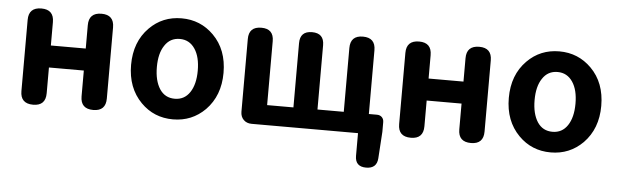

<svg xmlns="http://www.w3.org/2000/svg" viewBox="-49 -746 3576 1113"><g transform="rotate(5 1739.5 -189.5)"><path d="M153 0Q79 0 79 -73V-487Q79 -560 153 -560Q226 -560 226 -487V-351H429V-487Q429 -560 503 -560Q576 -560 576 -487V-280V-73Q576 0 503 0Q429 0 429 -73V-223H327H226V-73Q226 0 153 0Z M968 14Q857 14 781 -63Q699 -146 699 -280Q699 -414 781 -497Q857 -574 968 -574Q1078 -574 1155 -497Q1237 -415 1237 -280Q1237 -147 1155 -63Q1078 14 968 14ZM968 -106Q1024 -106 1055.5 -153Q1087 -200 1087 -280Q1087 -360 1056 -406Q1024 -454 968 -454Q911 -454 880 -406Q849 -360 849 -280.5Q849 -201 880 -153Q911 -106 968 -106Z M2108 195Q2044 195 2044 132V0H1702H1425Q1396 0 1378 -18Q1360 -36 1360 -65V-280V-488Q1360 -560 1433 -560Q1505 -560 1505 -488V-116H1658V-490Q1658 -560 1728 -560Q1798 -560 1798 -490V-116H1951V-487Q1951 -560 2024 -560Q2097 -560 2097 -487V-116H2144Q2162 -116 2173 -105Q2184 -94 2184 -76V-20L2174 135Q2170 195 2108 195Z M2351 0Q2277 0 2277 -73V-487Q2277 -560 2351 -560Q2424 -560 2424 -487V-351H2627V-487Q2627 -560 2701 -560Q2774 -560 2774 -487V-280V-73Q2774 0 2701 0Q2627 0 2627 -73V-223H2525H2424V-73Q2424 0 2351 0Z M3166 14Q3055 14 2979 -63Q2897 -146 2897 -280Q2897 -414 2979 -497Q3055 -574 3166 -574Q3276 -574 3353 -497Q3435 -415 3435 -280Q3435 -147 3353 -63Q3276 14 3166 14ZM3166 -106Q3222 -106 3253.5 -153Q3285 -200 3285 -280Q3285 -360 3254 -406Q3222 -454 3166 -454Q3109 -454 3078 -406Q3047 -360 3047 -280.5Q3047 -201 3078 -153Q3109 -106 3166 -106Z"/></g></svg>

Font: GenSenRounded2 TW B
Style: Regular
Weight: 700
Version: Version 2.000;PS 2;hotconv 16.6.51;makeotf.lib2.5.65220 DEVE